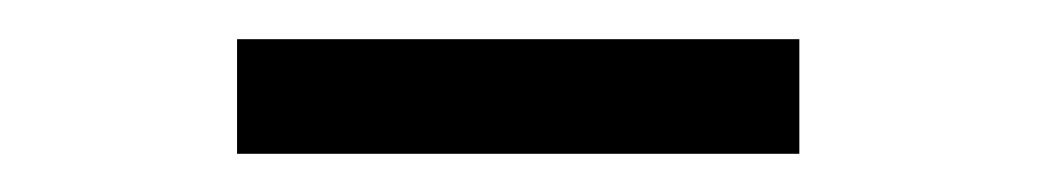

<svg xmlns="http://www.w3.org/2000/svg" viewBox="-20 -694 537 98"><path d="M101 -674H388V-615.5H101Z"/></svg>

Font: Lato
Style: Regular
Weight: 400
Designer: Lukasz Dziedzic with Adam Twardoch and Botio Nikoltchev
Foundry: tyPoland Lukasz Dziedzic
Version: Version 2.015; 2015-08-06; http://www.latofonts.com/